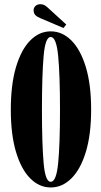

<svg xmlns="http://www.w3.org/2000/svg" viewBox="-20 -856 468 888"><path d="M214.5 11Q161.5 11 119.8 -31Q78 -73 54 -153.2Q30 -233.5 30 -349Q30 -465 54 -545.8Q78 -626.5 119.8 -668.8Q161.5 -711 214.5 -711Q268 -711 310.2 -668.8Q352.5 -626.5 377 -545.8Q401.5 -465 401.5 -349Q401.5 -233.5 377 -153.2Q352.5 -73 310.2 -31Q268 11 214.5 11ZM214.5 -15Q240.5 -15 249 -101.5Q257.5 -188 257.5 -349Q257.5 -510 249 -597.5Q240.5 -685 214.5 -685Q189.5 -685 181.8 -597.5Q174 -510 174 -349Q174 -188 181.8 -101.5Q189.5 -15 214.5 -15ZM273.5 -726.5 165.5 -772.5Q150.5 -778.5 143 -786.8Q135.5 -795 135.5 -809Q135.5 -820.5 144.2 -828.5Q153 -836.5 166.5 -836.5Q177.5 -836.5 184.8 -832.5Q192 -828.5 199.5 -822L286.5 -742.5Z"/></svg>

Font: Imbue 50pt ExtraBold
Style: Regular
Weight: 800
Designer: Tyler Finck
Foundry: Etcetera Type Company
Version: Version 1.102; ttfautohint (v1.8.3)